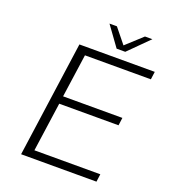

<svg xmlns="http://www.w3.org/2000/svg" viewBox="-155 -981 963 1092"><g transform="rotate(20 327.0 -435.0)"><path d="M647.9 -652.8H249L211.9 -391.1H570.8L564.5 -344.2H205.6L163.6 -46.9H562.5L556.2 0H100.1L198.2 -700.2H654.3ZM578.1 -870.1 457.5 -750H405.3L318.4 -870.1H363.3L435.5 -780.8L533.2 -870.1Z"/></g></svg>

Font: Fivo Sans Light
Style: Regular
Weight: 300
Designer: Alexander Slobzheninov
Foundry: Alexander Slobzheninov
Version: 1.0